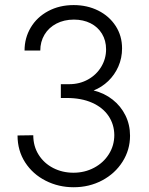

<svg xmlns="http://www.w3.org/2000/svg" viewBox="-20 -748 603 775"><path d="M50.8 -201.2 114.3 -202.1Q114.3 -157.7 136 -123.3Q157.7 -88.9 194.8 -69.8Q231.9 -50.8 276.4 -50.8Q321.8 -50.8 359.6 -70.8Q397.5 -90.8 419.4 -125.7Q441.4 -160.6 441.4 -203.1Q440.9 -246.1 418 -280Q395 -314 351.8 -333.3Q308.6 -352.5 249 -352.5H225.6V-408.2H259.8Q301.3 -408.2 335.4 -427.2Q369.6 -446.3 388.9 -478.8Q408.2 -511.2 408.2 -548.8Q408.2 -584.5 391.6 -611.8Q375 -639.2 345.5 -654.1Q315.9 -668.9 278.3 -668.9Q238.8 -668.9 207.8 -652.8Q176.8 -636.7 159.7 -608.2Q142.6 -579.6 142.6 -543.9H79.1Q79.1 -594.7 104 -636.7Q128.9 -678.7 174.3 -703.1Q219.7 -727.5 277.3 -727.5Q332 -727.5 376.5 -705.3Q420.9 -683.1 446.8 -643.3Q472.7 -603.5 472.7 -552.7Q472.7 -513.7 457.8 -479.7Q442.9 -445.8 417 -420.9Q391.1 -396 357.9 -382.8Q401.4 -372.1 434.6 -345.9Q467.8 -319.8 486.3 -282.2Q504.9 -244.6 504.9 -200.2Q504.9 -143.1 474.6 -95.2Q444.3 -47.4 392.3 -19.8Q340.3 7.8 277.3 7.8Q216.3 7.8 164.3 -18.6Q112.3 -44.9 81.5 -92.5Q50.8 -140.1 50.8 -201.2Z"/></svg>

Font: Reddit Sans Chocolate Light
Style: Regular
Weight: 300
Designer: Stephen Hutchings
Foundry: Reddit
Version: Version 1.013